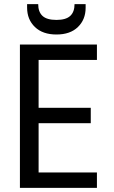

<svg xmlns="http://www.w3.org/2000/svg" viewBox="-20 -915 553 935"><path d="M168 -623V-390H422V-315H168V-75H452V0H77V-698H452V-623ZM255 -747Q188 -747 150 -783.5Q112 -820 112 -878V-895H166Q166 -857 187 -837.5Q208 -818 255 -818Q301 -818 322 -837.5Q343 -857 343 -895H397V-877Q397 -820 359.5 -783.5Q322 -747 255 -747Z"/></svg>

Font: Poppins A&M
Style: Regular-A&M
Weight: 400
Designer: Ninad Kale (Devanagari), Jonny Pinhorn (Latin)
Foundry: Indian Type Foundry
Version: 4.004